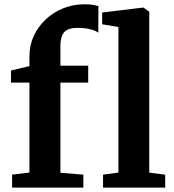

<svg xmlns="http://www.w3.org/2000/svg" viewBox="-20 -854 790 874"><path d="M35 0V-59L114 -68.5V-478H30V-533L114 -553V-598Q114 -648 134 -691Q154 -734 189 -766.5Q224 -799 269.2 -816.8Q314.5 -834.5 364 -834.5Q391 -834.5 406 -831.5Q421 -828.5 428 -826L427.5 -705Q415 -715 389.2 -721.2Q363.5 -727.5 333.5 -727Q305.5 -727.5 288.2 -719.2Q271 -711 263 -692.5Q255 -674 255 -643V-555H381.5V-478H255V-67.5L359.5 -59V0ZM519 -68.5V-731L445 -743.5V-797L630.5 -819.5H633L659.5 -800.5V-68L732 -59V0H449V-59Z"/></svg>

Font: Merriweather 20pt
Style: Bold
Weight: 700
Version: Version 2.100